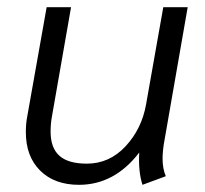

<svg xmlns="http://www.w3.org/2000/svg" viewBox="-20 -505 571 535"><path d="M52 -137Q52 -161 56 -181L110 -485H178L125 -182Q121 -161 121 -138Q121 -93 145.5 -71Q170 -49 222 -49Q285 -49 330 -97.5Q375 -146 387 -214L435 -485H503L439 -118Q433 -87 433 -63Q433 -35 442 -14L377 10Q365 -27 368 -80Q299 10 200 10Q132 10 92 -29.5Q52 -69 52 -137Z"/></svg>

Font: Niramit Light
Style: Italic
Weight: 300
Italic angle: -10°
Designer: Katatrad Aksorn Co.,Ltd.
Foundry: Cadson Demak Co.,Ltd.
Version: Version 1.000; ttfautohint (v1.6)